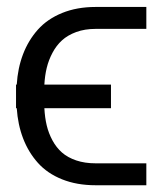

<svg xmlns="http://www.w3.org/2000/svg" viewBox="-20 -546 478 563"><path d="M260.3 -67.1H409.1V-2.8H260.3Q205.3 -2.8 161.9 -20.2Q118.6 -37.6 90.9 -68.7Q63.2 -99.8 47.8 -140.1Q32.3 -180.4 29.1 -228.7H27V-297.9H29.1Q32 -346.2 47.6 -387.1Q63.2 -427.9 91.1 -459.2Q119 -490.4 162.3 -508Q205.6 -525.6 260.3 -525.6H409.1V-461.3H260.3Q228.7 -461.3 203.5 -452.1Q178.3 -442.8 161.8 -427.7Q145.2 -412.6 133.9 -391.2Q122.5 -369.7 117 -346.9Q111.5 -324.2 110.1 -297.9H305.4V-228.7H110.1Q111.5 -201.3 117 -178.3Q122.5 -155.2 133.9 -134.2Q145.2 -113.3 161.8 -98.7Q178.3 -84.2 203.5 -75.6Q228.7 -67.1 260.3 -67.1Z"/></svg>

Font: Inter Light BETA
Style: Regular
Weight: 300
Designer: Rasmus Andersson
Foundry: rsms
Version: Version 3.011;git-f93a4a705